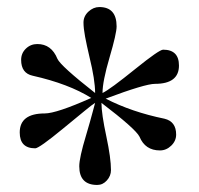

<svg xmlns="http://www.w3.org/2000/svg" viewBox="-20 -837 564 545"><path d="M488 -651Q488 -599 420 -599Q392 -599 280 -557Q354 -519 447 -500Q480 -492 480 -455Q480 -437 466 -423.5Q452 -410 434 -410Q392 -410 376 -449Q365 -471 268 -545Q268 -514 282 -449Q295 -388 295 -354Q295 -338 283.5 -325Q272 -312 256 -312Q205 -312 205 -365Q205 -389 224 -452Q237 -496 243 -519Q249 -542 250 -545Q243 -541 220.5 -522.5Q198 -504 159 -472Q91 -416 80 -416Q36 -416 36 -461Q36 -515 107 -515Q140 -515 239 -559Q175 -599 73 -622Q40 -629 40 -667Q40 -686 53.5 -699Q67 -712 86 -712Q126 -712 143 -670Q152 -650 250 -573Q250 -610 234 -675Q226 -709 221.5 -733Q217 -757 217 -773Q217 -791 231 -804Q245 -817 262 -817Q311 -817 311 -762Q311 -742 291 -674Q271 -606 271 -573Q292 -583 365 -642Q432 -696 443 -696Q488 -696 488 -651Z"/></svg>

Font: Ekushey Amar Bangla
Style: Regular
Weight: 400
Designer: Al Mamun Sumon
Foundry: Al Mamun Sumon
Version: Version 1.0